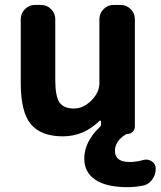

<svg xmlns="http://www.w3.org/2000/svg" viewBox="-20 -566 654 782"><path d="M499 196.3Q413.1 196.3 368.2 166Q323.2 135.7 323.2 80.1Q323.2 11.7 386.7 -48.8Q392.6 -53.7 391.6 -60.5V-72.3Q390.6 -74.2 388.7 -74.7Q386.7 -75.2 385.7 -74.2Q321.3 -10.7 236.3 -10.7Q146.5 -10.7 105.5 -60.5Q64.5 -110.4 64.5 -227.5V-488.3Q64.5 -511.7 81.5 -528.8Q98.6 -545.9 122.1 -545.9H147.5Q170.9 -545.9 188 -528.8Q205.1 -511.7 205.1 -488.3V-241.2Q205.1 -173.8 222.2 -148.9Q239.3 -124 281.2 -124Q319.3 -124 352.1 -156.7Q384.8 -189.5 384.8 -227.5V-488.3Q384.8 -511.7 401.9 -528.8Q418.9 -545.9 442.4 -545.9H471.7Q495.1 -545.9 512.2 -528.8Q529.3 -511.7 529.3 -488.3V-50.8Q529.3 -38.1 520.5 -29.3Q511.7 -20.5 499 -20.5Q495.1 -20.5 492.2 -18.6Q448.2 8.8 448.2 48.8Q448.2 93.8 508.8 93.8Q535.2 93.8 562.5 85.9Q569.3 84 575.2 84Q586.9 84 597.7 90.8Q614.3 101.6 614.3 121.1Q614.3 146.5 599.1 166.5Q584 186.5 560.5 190.4Q530.3 196.3 499 196.3Z"/></svg>

Font: Gen Jyuu Gothic P Bold
Style: Bold
Weight: 700
Designer: [Source Han Sans]
Ryoko NISHIZUKA  (kana & ideographs); Paul D. Hunt (Latin, Greek & Cyrillic); Wenlong ZHANG  (bopomofo
Version: Version 1.002.20150607